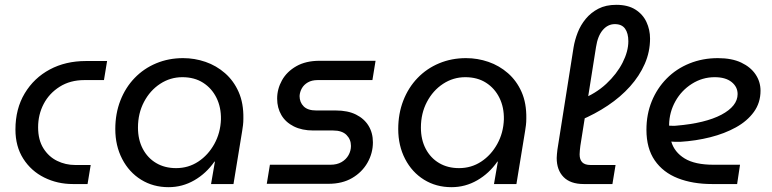

<svg xmlns="http://www.w3.org/2000/svg" viewBox="-20 -763 3200 796"><path d="M282 0Q218 0 163.5 -27Q109 -54 76.5 -105Q44 -156 44 -226Q44 -312 82.5 -376Q121 -440 186.5 -475Q252 -510 336 -510H424L411 -431H330Q271 -431 227.5 -403.5Q184 -376 161 -332Q138 -288 138 -235Q138 -183 160 -148Q182 -113 217 -96Q252 -79 291 -79H356L343 0Z M679 13Q615 13 565 -18Q515 -49 486.5 -104Q458 -159 458 -228Q458 -292 479 -346Q500 -400 538 -439.5Q576 -479 627.5 -500.5Q679 -522 739 -522Q787 -522 832 -506.5Q877 -491 913 -459.5Q949 -428 969.5 -381.5Q990 -335 989 -272Q989 -257 987.5 -244.5Q986 -232 984 -220L948 0H855L871 -93H869Q835 -44 785.5 -15.5Q736 13 679 13ZM710 -66Q761 -66 802 -93Q843 -120 868.5 -166Q894 -212 896 -268Q897 -318 877.5 -357.5Q858 -397 822 -420Q786 -443 736 -443Q686 -443 644 -415.5Q602 -388 577 -340.5Q552 -293 552 -234Q552 -184 572 -146Q592 -108 627.5 -87Q663 -66 710 -66Z M1086 -1 1099 -80H1350Q1377 -80 1396 -91Q1415 -102 1425 -120Q1435 -138 1435 -158Q1435 -185 1416.5 -203.5Q1398 -222 1361 -222H1279Q1232 -222 1198 -239Q1164 -256 1146.5 -286Q1129 -316 1129 -354Q1129 -394 1149 -430Q1169 -466 1208.5 -488.5Q1248 -511 1305 -511H1537L1524 -431H1297Q1273 -431 1256.5 -421.5Q1240 -412 1231.5 -397Q1223 -382 1222 -365Q1222 -339 1239 -322Q1256 -305 1291 -305H1372Q1422 -305 1456 -288Q1490 -271 1508 -241.5Q1526 -212 1526 -173Q1526 -128 1503.5 -88.5Q1481 -49 1440 -25Q1399 -1 1342 -1Z M1852 13Q1788 13 1738 -18Q1688 -49 1659.5 -104Q1631 -159 1631 -228Q1631 -292 1652 -346Q1673 -400 1711 -439.5Q1749 -479 1800.5 -500.5Q1852 -522 1912 -522Q1960 -522 2005 -506.5Q2050 -491 2086 -459.5Q2122 -428 2142.5 -381.5Q2163 -335 2162 -272Q2162 -257 2160.5 -244.5Q2159 -232 2157 -220L2121 0H2028L2044 -93H2042Q2008 -44 1958.5 -15.5Q1909 13 1852 13ZM1883 -66Q1934 -66 1975 -93Q2016 -120 2041.5 -166Q2067 -212 2069 -268Q2070 -318 2050.5 -357.5Q2031 -397 1995 -420Q1959 -443 1909 -443Q1859 -443 1817 -415.5Q1775 -388 1750 -340.5Q1725 -293 1725 -234Q1725 -184 1745 -146Q1765 -108 1800.5 -87Q1836 -66 1883 -66Z M2400 0Q2345 0 2316.5 -29Q2288 -58 2288 -108Q2288 -116 2289 -124.5Q2290 -133 2291 -143L2358 -567Q2363 -597 2375 -628Q2387 -659 2408.5 -685Q2430 -711 2461 -727Q2492 -743 2535 -743Q2583 -743 2614 -723.5Q2645 -704 2660 -672Q2675 -640 2675 -603Q2675 -548 2653 -498Q2631 -448 2592 -404.5Q2553 -361 2500 -325.5Q2447 -290 2385 -264L2389 -351Q2450 -375 2493.5 -415.5Q2537 -456 2561 -503Q2585 -550 2585 -592Q2585 -625 2571.5 -644Q2558 -663 2529 -663Q2500 -663 2479 -638.5Q2458 -614 2451 -568L2386 -158Q2385 -150 2384 -140Q2383 -130 2383 -123Q2383 -101 2394 -90Q2405 -79 2428 -79H2532L2519 0Z M2932 0Q2852 0 2790.5 -24Q2729 -48 2694.5 -98Q2660 -148 2660 -225Q2660 -289 2682 -343Q2704 -397 2744 -437.5Q2784 -478 2838.5 -500Q2893 -522 2956 -522Q3014 -522 3053 -503.5Q3092 -485 3112.5 -454.5Q3133 -424 3133 -387Q3133 -337 3105.5 -299Q3078 -261 3031 -235Q2984 -209 2924.5 -194Q2865 -179 2800 -175Q2789 -175 2780 -175Q2771 -175 2763 -176Q2776 -132 2818.5 -106Q2861 -80 2938 -80H3048L3036 0ZM2754 -242Q2761 -242 2768.5 -241.5Q2776 -241 2784 -242Q2844 -247 2891 -258.5Q2938 -270 2971 -287.5Q3004 -305 3021 -326.5Q3038 -348 3038 -373Q3038 -403 3013 -423Q2988 -443 2943 -443Q2892 -443 2848.5 -415.5Q2805 -388 2780 -343Q2755 -298 2754 -246Q2754 -245 2754 -244.5Q2754 -244 2754 -242Z"/></svg>

Font: MuseoModerno
Style: Italic
Weight: 400
Italic angle: -9°
Designer: Pablo Cosgaya, Héctor Gatti, Marcela Romero, and the Authors of The MuseoModerno Project.
Foundry: Omnibus-Type Team
Version: Version 1.003